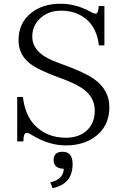

<svg xmlns="http://www.w3.org/2000/svg" viewBox="-20 -751 654 1002"><path d="M69.8 -245.1H99.6Q110.4 -151.9 159.7 -99.1Q223.6 -32.2 323.7 -32.2Q394 -32.2 435.5 -72.3Q474.6 -111.3 474.6 -174.3Q474.6 -247.1 404.8 -293Q369.6 -315.9 301.8 -341.3L282.7 -348.1Q174.8 -388.2 133.8 -421.4Q76.7 -467.8 76.7 -541Q76.7 -631.8 143.6 -684.1Q202.6 -731.4 295.9 -731.4Q377.9 -731.4 453.1 -689Q469.7 -679.7 479 -679.7Q493.2 -679.7 495.1 -719.2H524.9V-514.2H496.1Q485.4 -604.5 430.7 -650.4Q376.5 -695.3 299.8 -695.3Q229.5 -695.3 186.5 -652.3Q148.4 -614.3 148.4 -559.6Q148.4 -471.7 278.8 -425.3L303.7 -416Q418.5 -375 469.7 -339.4Q550.8 -282.2 550.8 -191.4Q550.8 -87.4 468.8 -32.2Q409.7 7.8 323.7 7.8Q235.4 7.8 148.9 -44.9Q128.4 -58.1 119.6 -58.1Q102.1 -58.1 102.1 -13.2H69.8ZM242.7 200.2Q310.1 186.5 313 129.9Q259.8 128.4 259.8 84Q259.8 41 306.6 41Q358.9 41 358.9 105Q358.9 210 253.9 231Z"/></svg>

Font: I.Ming
Style: Regular
Weight: 400
Designer: Ichiten Fonts Project
Version: Version 5.10 Mar 24, 2018